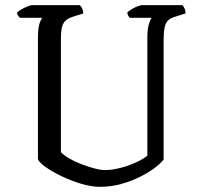

<svg xmlns="http://www.w3.org/2000/svg" viewBox="-20 -724 777 744"><path d="M367 0Q334 0 294 -12Q254 -24 217 -42Q180 -60 155 -78Q130 -96 127 -108V-578Q127 -614 133 -632.5Q139 -651 144 -655H57Q54 -658 50.5 -662.5Q47 -667 46 -675Q51 -681 62.5 -687.5Q74 -694 86 -699Q98 -704 103 -704H289Q294 -700 298 -692Q302 -684 303 -672L262 -659Q243 -653 233 -643Q223 -633 219.5 -616Q216 -599 216 -572V-135Q226 -123 247.5 -110.5Q269 -98 295 -88Q321 -78 345.5 -71.5Q370 -65 387 -65Q415 -65 449 -74Q483 -83 511 -96.5Q539 -110 551 -121V-578Q551 -611 557 -630.5Q563 -650 568 -655H483Q480 -658 477 -663Q474 -668 473 -675Q478 -681 489.5 -688Q501 -695 513 -699.5Q525 -704 530 -704H687Q691 -700 695 -691.5Q699 -683 699 -672L658 -659Q640 -654 630.5 -644Q621 -634 617.5 -616Q614 -598 614 -567V-106Q603 -91 579 -73Q555 -55 522 -38.5Q489 -22 449.5 -11Q410 0 367 0Z"/></svg>

Font: Texturina 12pt Light
Style: Regular
Weight: 300
Designer: Guillermo Torres Carreño
Foundry: Omnibus-Type
Version: Version 1.002